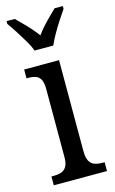

<svg xmlns="http://www.w3.org/2000/svg" viewBox="-119 -813 516 861"><g transform="rotate(-15 139.0 -383.0)"><path d="M92 -606Q84 -629 68 -655.5Q52 -682 35.5 -708Q19 -734 5 -753V-766H43Q58 -751 74.5 -734.5Q91 -718 106.5 -700.5Q122 -683 135 -665Q148 -683 163.5 -700.5Q179 -718 196 -734.5Q213 -751 228 -766H266V-753Q253 -734 236 -708Q219 -682 204 -655.5Q189 -629 179 -606ZM19 0V-41H30Q50 -41 65 -46Q80 -51 89 -66Q98 -81 98 -110V-425Q98 -455 90 -470Q82 -485 67.5 -490Q53 -495 33 -495H25V-536H187V-115Q187 -84 195.5 -68Q204 -52 220 -46.5Q236 -41 255 -41H266V0Z"/></g></svg>

Font: Noto Serif Condensed
Style: Regular
Weight: 400
Width: 3
Designer: Monotype Design Team
Foundry: Monotype Imaging Inc.
Version: Version 2.015